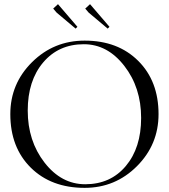

<svg xmlns="http://www.w3.org/2000/svg" viewBox="-20 -908 823 936"><path d="M262.7 -887.7 357.4 -777.3 348.6 -768.6 255.9 -846.7 239.3 -866.2ZM418.9 -887.7 513.7 -777.3 504.9 -768.6 412.1 -846.7 395.5 -866.2ZM392.6 7.8Q229.5 7.8 129.9 -90.8Q30.3 -189.5 30.3 -351.6Q30.3 -500 136.2 -605Q242.2 -710 392.6 -710Q554.7 -710 653.8 -611.3Q752.9 -512.7 752.9 -351.6Q752.9 -203.1 647.5 -97.7Q542 7.8 392.6 7.8ZM395.5 -9.8Q518.6 -9.8 593.3 -98.6Q668 -187.5 668 -333Q668 -481.4 585.9 -586.9Q503.9 -692.4 388.7 -692.4Q265.6 -692.4 190.4 -603.5Q115.2 -514.6 115.2 -369.1Q115.2 -220.7 197.3 -115.2Q279.3 -9.8 395.5 -9.8Z"/></svg>

Font: FoglihtenNo07
Style: Regular
Weight: 500
Designer: gluk (gluksza@wp.pl)
Foundry: gluk (gluksza@wp.pl)
Version: Version 0.871